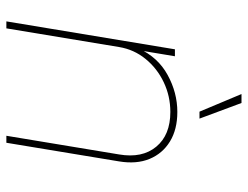

<svg xmlns="http://www.w3.org/2000/svg" viewBox="-110 -688 797 618"><g transform="rotate(90 289.0 -378.5)"><path d="M130.9 -362.8 70.8 0H48.3L138.2 -542.5H160.6L141.1 -425.3H135.3Q163.6 -487.8 220.7 -519Q277.8 -550.3 339.8 -550.3Q396 -550.3 434.8 -526.6Q473.6 -502.9 491 -460.9Q508.3 -418.9 499 -362.8L439 0H416.5L476.6 -362.8Q489.3 -437 451.7 -482.4Q414.1 -527.8 339.8 -527.8Q289.1 -527.8 244.4 -506.6Q199.7 -485.4 169.2 -448Q138.7 -410.6 130.9 -362.8ZM338.9 -621.6 282.2 -756.8H311L361.3 -621.6Z"/></g></svg>

Font: Inter 16pt Thin
Style: Italic
Weight: 250
Italic angle: -9.3988°
Version: Version 4.001;git-66647c0bb